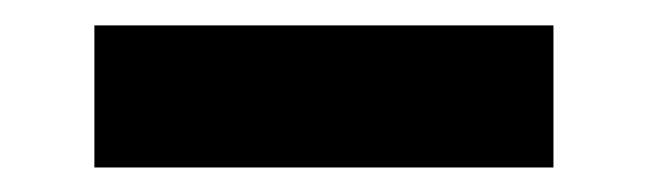

<svg xmlns="http://www.w3.org/2000/svg" viewBox="-20 -331 523 155"><path d="M426.8 -195.8H56.2V-310.5H426.8Z"/></svg>

Font: Vazirmatn RD ExtraBold
Style: Regular
Weight: 800
Designer: Saber Rastikerdar
Foundry: Saber Rastikerdar
Version: Version 32.102